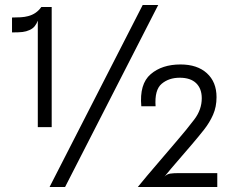

<svg xmlns="http://www.w3.org/2000/svg" viewBox="-20 -747 922 767"><path d="M131 -239V-664.5Q126.5 -652.5 119 -642.8Q111.5 -633 98 -627Q85 -621 70 -619.2Q55 -617.5 28 -617.5V-677Q46.5 -677 62.8 -678Q79 -679 92 -682.5Q125.5 -691 145 -719H186.5V-239ZM178 0 550 -727H612L240 0ZM530.5 0Q565.5 -43 608.8 -93.2Q652 -143.5 685.5 -183Q726.5 -230.5 756.2 -269.8Q786 -309 786 -354.5Q786 -393 763.5 -414.8Q741 -436.5 698 -436.5Q654.5 -436.5 625.8 -412.2Q597 -388 601.5 -322.5H544.5Q536.5 -411.5 581.8 -450.5Q627 -489.5 701 -489.5Q768 -489.5 806.5 -454.5Q845 -419.5 845 -359Q845 -320 831.2 -288.8Q817.5 -257.5 795.2 -229.2Q773 -201 746.5 -170Q731 -152 708.2 -125.5Q685.5 -99 665.2 -75.5Q645 -52 637 -41.5Q647 -51.5 660.2 -53.5Q673.5 -55.5 696.5 -55.5H848V0Z"/></svg>

Font: Spline Sans Light
Style: Regular
Weight: 300
Designer: Eben Sorkin, Mirko Velimirovic
Foundry: Sorkin Type
Version: Version 1.000; ttfautohint (v1.8.3)